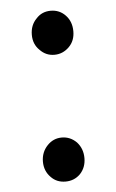

<svg xmlns="http://www.w3.org/2000/svg" viewBox="-45 -563 368 608"><g transform="rotate(-5 139.0 -258.5)"><path d="M93 -410Q73 -429 73 -459Q73 -490 93 -510Q111 -530 139 -530Q167 -530 186 -510Q205 -490 205 -459Q205 -429 186 -410Q166 -390 139 -390Q112 -390 93 -410ZM93 -6Q73 -26 73 -56Q73 -86 93 -107Q112 -127 139 -127Q166 -127 186 -107Q205 -86 205 -56Q205 -26 186 -6Q167 13 139 13Q111 13 93 -6Z"/></g></svg>

Font: Source Han Sans K Regular
Style: Regular
Weight: 400
Designer: Ryoko NISHIZUKA  (kana & ideographs); Paul D. Hunt (Latin, Greek & Cyrillic); Wenlong ZHANG  (bopomofo); Sandoll Communi
Foundry: Adobe Systems Incorporated
Version: Version 1.00 July 18, 2014, initial release